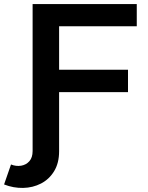

<svg xmlns="http://www.w3.org/2000/svg" viewBox="-50 -720 728 942"><path d="M-30 185 4 87Q29 97 53.5 93Q78 89 94 71Q110 53 110 21V-700H621V-591H240V-378H578V-268H240V22Q240 80 215.5 120Q191 160 151 180.5Q111 201 63.5 202Q16 203 -30 185Z"/></svg>

Font: Montserrat SemiBold
Style: Regular
Weight: 600
Designer: Julieta Ulanovsky
Foundry: Julieta Ulanovsky
Version: Version 9.000; ttfautohint (v1.8.4.7-5d5b)